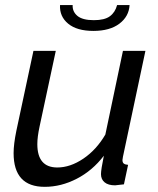

<svg xmlns="http://www.w3.org/2000/svg" viewBox="-20 -721 617 751"><path d="M214.8 -701.2H264.2Q262.7 -675.8 282.7 -658.9Q302.7 -642.1 347.2 -642.1Q389.2 -642.1 409.9 -657.5Q430.7 -672.9 438 -701.2H486.8Q484.4 -656.7 447 -628.4Q409.7 -600.1 345.2 -600.1Q280.8 -600.1 246.6 -628.4Q212.4 -656.7 214.8 -701.2ZM33.2 -122.1Q33.2 -156.7 43.9 -209L110.8 -522H198.2L134.8 -226.1Q126 -185.5 126 -157.2Q126 -65.9 204.1 -65.9Q254.9 -65.9 306.2 -100.6Q357.4 -135.3 392.1 -194.8L460.9 -522H548.8L460.9 -107.9Q459 -98.1 459 -95.2Q459 -85.4 464.1 -81.3Q469.2 -77.1 481 -76.2L464.8 0Q434.6 3.9 430.2 3.9Q403.3 3.9 389.2 -7.8Q375 -19.5 375 -40Q375 -57.1 386.2 -111.8Q341.8 -53.7 280.5 -22Q219.2 9.8 154.8 9.8Q33.2 9.8 33.2 -122.1Z"/></svg>

Font: Rawline Medium
Style: Italic
Weight: 500
Italic angle: -12°
Designer: Matt McInerney, Pablo Impallari, Rodrigo Fuenzalida
Foundry: Matt McInerney, Pablo Impallari, Rodrigo Fuenzalida
Version: Version 4.020;PS 004.020;hotconv 1.0.88;makeotf.lib2.5.64775